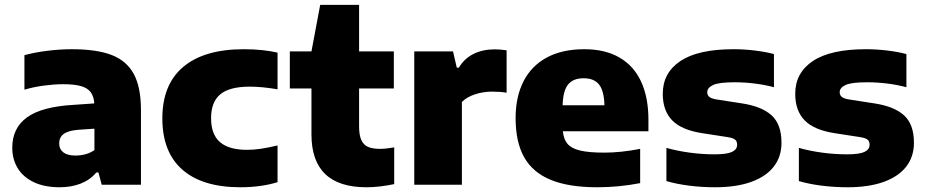

<svg xmlns="http://www.w3.org/2000/svg" viewBox="-20 -760 3806 790"><path d="M560 -307V0H398.5L385 -50.5H376.5Q350.5 -19.5 311.8 -4.5Q273 10.5 225.5 10.5Q163.5 10.5 119.5 -10.2Q75.5 -31 53 -67.8Q30.5 -104.5 30.5 -152.5Q30.5 -233 91 -277Q151.5 -321 282 -328.5L368 -334.5Q366 -364 352.8 -381.2Q339.5 -398.5 312.2 -406Q285 -413.5 239.5 -413.5Q203.5 -413.5 160.5 -407.8Q117.5 -402 80.5 -391V-533Q124.5 -545 176.5 -551.2Q228.5 -557.5 275 -557.5Q377.5 -557.5 439.2 -533.8Q501 -510 530.5 -455.5Q560 -401 560 -307ZM368.5 -142.5V-230.5L302 -226Q260.5 -222.5 242 -208.8Q223.5 -195 223.5 -170Q223.5 -146.5 240.5 -133.2Q257.5 -120 290 -120Q336.5 -120 368.5 -142.5Z M648 -273Q648 -412.5 734.2 -485Q820.5 -557.5 983 -557.5Q1061 -557.5 1122 -543.5V-392.5Q1058.5 -403.5 1007.5 -403.5Q924.5 -403.5 886.5 -372Q848.5 -340.5 848.5 -274Q848.5 -207 885.2 -175.2Q922 -143.5 996 -143.5Q1024 -143.5 1052.8 -147.8Q1081.5 -152 1122 -161.5V-10.5Q1090.5 -0.5 1051.2 5Q1012 10.5 969.5 10.5Q813 10.5 730.5 -61.8Q648 -134 648 -273Z M1602 -153.5V-2.5Q1576.5 3 1546 6.8Q1515.5 10.5 1488 10.5Q1261.5 10.5 1261.5 -207V-396H1172.5V-548.5H1261.5L1297.5 -740H1457.5V-548.5H1600.5V-396H1457.5V-240.5Q1457.5 -205 1466.2 -184.8Q1475 -164.5 1493.5 -156Q1512 -147.5 1544 -147.5Q1566.5 -147.5 1602 -153.5Z M1684.5 -548.5H1844L1859.5 -481.5H1868Q1890.5 -519.5 1928.5 -538.2Q1966.5 -557 2016 -557Q2037.5 -557 2064.5 -553V-378.5Q2040 -383 2004 -383Q1968.5 -383 1934.2 -371.8Q1900 -360.5 1880.5 -340.5V0H1684.5Z M2648 -220H2296Q2299 -187 2315.2 -168Q2331.5 -149 2367.5 -140.5Q2403.5 -132 2466.5 -132Q2535 -132 2614 -147.5V-6.5Q2526.5 10.5 2437.5 10.5Q2320.5 10.5 2246.5 -19.8Q2172.5 -50 2137 -112.5Q2101.5 -175 2101.5 -274Q2101.5 -362 2134.2 -425.8Q2167 -489.5 2230.2 -523.5Q2293.5 -557.5 2384 -557.5Q2470 -557.5 2529 -523.2Q2588 -489 2618 -424Q2648 -359 2648 -267.5ZM2295 -327H2467Q2465.5 -386 2445 -412Q2424.5 -438 2381.5 -438Q2338 -438 2317.2 -412Q2296.5 -386 2295 -327Z M2722 -15V-151.5Q2766 -139 2817.5 -132Q2869 -125 2920 -125Q2971 -125 2992 -135Q3013 -145 3013 -164.5Q3013 -178.5 3004.5 -185.5Q2996 -192.5 2973 -196L2869.5 -212Q2784.5 -225 2745.8 -264.8Q2707 -304.5 2707 -374Q2707 -460.5 2779.8 -509Q2852.5 -557.5 2998.5 -557.5Q3042.5 -557.5 3087 -552Q3131.5 -546.5 3164.5 -537.5V-401Q3130.5 -410.5 3087.8 -416Q3045 -421.5 3002.5 -421.5Q2938 -421.5 2914 -410.2Q2890 -399 2890 -380.5Q2890 -368.5 2898.8 -361.2Q2907.5 -354 2930 -350.5L3033.5 -334.5Q3115 -322 3155.2 -285Q3195.5 -248 3195.5 -172.5Q3195.5 -115.5 3163.8 -74.5Q3132 -33.5 3070.8 -11.5Q3009.5 10.5 2923 10.5Q2868 10.5 2816.2 4Q2764.5 -2.5 2722 -15Z M3267 -15V-151.5Q3311 -139 3362.5 -132Q3414 -125 3465 -125Q3516 -125 3537 -135Q3558 -145 3558 -164.5Q3558 -178.5 3549.5 -185.5Q3541 -192.5 3518 -196L3414.5 -212Q3329.5 -225 3290.8 -264.8Q3252 -304.5 3252 -374Q3252 -460.5 3324.8 -509Q3397.5 -557.5 3543.5 -557.5Q3587.5 -557.5 3632 -552Q3676.5 -546.5 3709.5 -537.5V-401Q3675.5 -410.5 3632.8 -416Q3590 -421.5 3547.5 -421.5Q3483 -421.5 3459 -410.2Q3435 -399 3435 -380.5Q3435 -368.5 3443.8 -361.2Q3452.5 -354 3475 -350.5L3578.5 -334.5Q3660 -322 3700.2 -285Q3740.5 -248 3740.5 -172.5Q3740.5 -115.5 3708.8 -74.5Q3677 -33.5 3615.8 -11.5Q3554.5 10.5 3468 10.5Q3413 10.5 3361.2 4Q3309.5 -2.5 3267 -15Z"/></svg>

Font: Encode Sans Semi Expanded ExBd
Style: Regular
Weight: 800
Width: 6
Designer: Multiple Designers
Foundry: Impallari Type
Version: Version 2.000